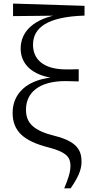

<svg xmlns="http://www.w3.org/2000/svg" viewBox="-20 -827 517 1070"><path d="M337.8 222.7H373.5C412.2 166.2 434.4 122.8 434.4 74.4C434.4 8.8 407.3 -39 284.7 -69.9C166.1 -99.2 124.8 -141.7 124.8 -215.9C124.8 -309.8 196.3 -375.1 344.9 -375.1C362.3 -375.1 391.6 -374.3 418.7 -373.3V-441.2C396.5 -440.2 365.1 -440.2 348.7 -440.2C221.1 -440.2 164 -497.3 164 -577.3C164 -672.1 242.3 -733.5 451.1 -740.1V-794.5L52.7 -807.1V-737.2L303.7 -739.8V-732L312.9 -746.8C178.3 -725.1 95.1 -658.1 95.1 -556.1C95.1 -473.3 155.5 -402.9 296.6 -389.7L297.8 -398C123.1 -388.6 50.3 -300 50.3 -198.4C50.3 -97.6 110.1 -41.2 249.3 -5.8C356.7 21.7 372.6 53.5 372.6 98.2C372.6 132.6 359.4 172.1 337.8 222.7Z"/></svg>

Font: Source Han Serif CN VF
Style: Regular
Weight: 250
Designer: Ryoko NISHIZUKA 西塚涼子 (kana & ideographs); Frank Grießhammer (Latin, Greek & Cyrillic); Wenlong ZHANG 张文龙 (bopomofo); San
Foundry: Adobe
Version: Version 2.002;hotconv 1.1.0;makeotfexe 2.6.0